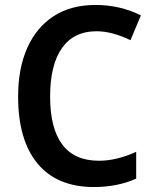

<svg xmlns="http://www.w3.org/2000/svg" viewBox="-20 -744 623 774"><path d="M359 10Q210 10 131.5 -84.5Q53 -179 53 -355Q53 -468 90 -551Q127 -634 196.5 -679Q266 -724 365 -724Q464 -724 548 -682L506 -582Q431 -618 369 -618Q278 -618 230 -550.5Q182 -483 182 -354Q182 -227 231 -161.5Q280 -96 379 -96Q450 -96 529 -132V-24Q492 -7 448.5 1.5Q405 10 359 10Z"/></svg>

Font: Noto Sans SemiCondensed SemiBold
Style: Regular
Weight: 600
Width: 4
Designer: Monotype Design Team
Foundry: Monotype Imaging Inc.
Version: Version 2.013; ttfautohint (v1.8.4.7-5d5b)